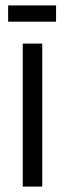

<svg xmlns="http://www.w3.org/2000/svg" viewBox="-20 -689 240 709"><path d="M64 0V-528H136V0ZM10 -609V-669H187V-609Z"/></svg>

Font: Bricolage Grotesque Condensed Light
Style: Regular
Weight: 300
Width: 3
Designer: Mathieu Triay
Foundry: Atelier Triay
Version: Version 1.000;gftools[0.9.30]